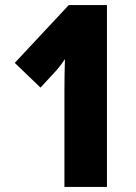

<svg xmlns="http://www.w3.org/2000/svg" viewBox="-20 -734 535 754"><path d="M400 0V-714H250L38 -487L139 -390L201 -457C215 -473 226 -488 235 -502C234 -464 233 -422 233 -376V0Z"/></svg>

Font: Noto Sans Myanmar ExtraCondensed Black
Style: Regular
Weight: 900
Width: 2
Designer: Monotype Design Team
Foundry: Monotype Imaging Inc.
Version: Version 2.107